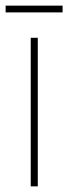

<svg xmlns="http://www.w3.org/2000/svg" viewBox="-38 -661 242 681"><path d="M96 0H71V-527H96ZM184 -641V-617H-18V-641Z"/></svg>

Font: Noto Sans Lao Looped ExtraCondensed Thin
Style: Regular
Weight: 100
Width: 2
Designer: Mark Frömberg, Ben Mitchell
Foundry: The Fontpad Ltd
Version: Version 1.002; ttfautohint (v1.8.4.7-5d5b)